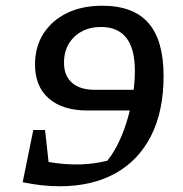

<svg xmlns="http://www.w3.org/2000/svg" viewBox="-20 -640 636 669"><path d="M336 -620Q445 -620 497.5 -559.5Q550 -499 550 -375Q550 -253 506.5 -167Q463 -81 382 -36Q301 9 188 9Q157 9 125 5.5Q93 2 59 -5L100 -87Q171 -67 249 -67Q285 -67 322.5 -73.5Q360 -80 397 -92L344 -69Q367 -93 386.5 -130Q406 -167 420 -211Q434 -255 442 -302Q450 -349 450 -393Q450 -546 332 -546Q294 -546 265 -530.5Q236 -515 219.5 -487Q203 -459 203 -422Q203 -376 231 -351.5Q259 -327 311 -327H496L483 -255H285Q198 -255 150 -297Q102 -339 102 -415Q102 -477 131.5 -523Q161 -569 213.5 -594.5Q266 -620 336 -620ZM137 -187 157 -5H59L96 -187Z"/></svg>

Font: Piazzolla Thin SemiBold
Style: Italic
Weight: 600
Italic angle: -11.3°
Version: Version 2.005